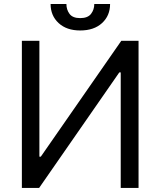

<svg xmlns="http://www.w3.org/2000/svg" viewBox="-20 -929 793 949"><path d="M88.1 -727.3H174.7V-154.8H181.8L579.5 -727.3H664.8V0H576.7V-571H569.6L173.3 0H88.1ZM446 -909.1H524.1Q524.1 -851.6 484.4 -815Q444.6 -778.4 376.4 -778.4Q309.3 -778.4 269.7 -815Q230.1 -851.6 230.1 -909.1H308.2Q308.2 -881.4 323.7 -860.4Q339.1 -839.5 376.4 -839.5Q413.7 -839.5 429.9 -860.4Q446 -881.4 446 -909.1Z"/></svg>

Font: Inter Alia
Style: Regular
Weight: 400
Designer: Rasmus Andersson (Latin, Greek, Cyrillic etc.) and Evan from Shavian.info (Shavian, old style figures)
Foundry: Shavian.info
Version: Version 0.001;git-37ab20767